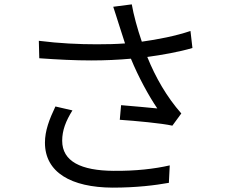

<svg xmlns="http://www.w3.org/2000/svg" viewBox="-20 -818 1040 880"><path d="M524 -709C531 -686 541 -656 553 -619C514 -616 470 -615 424 -615C343 -615 252 -619 158 -631L160 -551C244 -545 324 -541 398 -541C463 -541 524 -544 580 -549C614 -466 662 -378 701 -321C665 -325 591 -331 535 -336L529 -269C601 -264 722 -253 770 -242L811 -298C744 -374 693 -463 655 -557C722 -566 801 -580 862 -598L853 -676C785 -653 702 -637 630 -627C610 -685 592 -751 584 -798L499 -787C508 -761 517 -730 524 -709ZM312 -312 234 -330C206 -271 186 -219 186 -164C186 -28 306 41 496 42C607 42 692 31 754 20L758 -60C688 -44 602 -34 500 -35C352 -36 265 -78 265 -173C265 -221 282 -264 312 -312Z"/></svg>

Font: DAIFUKU Sans JP
Style: Regular
Weight: 400
Designer: Original font ‘Source Han Sans JP’ : Ryoko NISHIZUKA  (kana, bopomofo & ideographs); Paul D. Hunt (Latin, Greek & Cyrill
Foundry: Daifuku
Version: Version 1.001